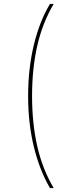

<svg xmlns="http://www.w3.org/2000/svg" viewBox="-20 -762 351 976"><path d="M234 194Q181 103 152 -16Q123 -135 123 -274Q123 -413 152 -533.5Q181 -654 234 -742H253Q196 -646 169.5 -529.5Q143 -413 143 -274Q143 -135 169.5 -18.5Q196 98 253 194Z"/></svg>

Font: Montserrat Thin Thin
Style: Regular
Weight: 250
Version: Version 9.000